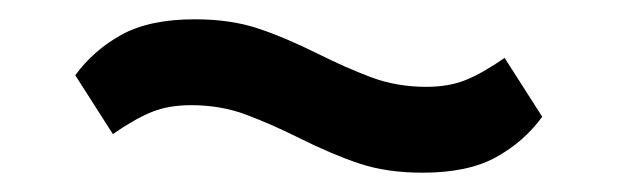

<svg xmlns="http://www.w3.org/2000/svg" viewBox="-20 -405 640 199"><path d="M418 -226Q381 -226 352.5 -235.5Q324 -245 290 -262Q262 -276 235.5 -286Q209 -296 178 -296Q155 -296 137.5 -289Q120 -282 97 -266L58 -327Q77 -353 106 -369Q135 -385 182 -385Q219 -385 247.5 -375.5Q276 -366 310 -349Q338 -335 364.5 -325Q391 -315 422 -315Q445 -315 462.5 -322Q480 -329 503 -345L542 -284Q523 -258 494 -242Q465 -226 418 -226Z"/></svg>

Font: IBM Plex Sans Thai Medium
Style: Regular
Weight: 500
Designer: Mike Abbink, Paul van der Laan, Pieter van Rosmalen, Ben Mitchell, Mark Frömberg
Foundry: Bold Monday
Version: Version 1.1